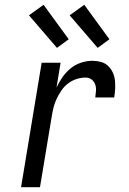

<svg xmlns="http://www.w3.org/2000/svg" viewBox="-20 -782 540 802"><path d="M68 0 154 -520H233L216 -416Q226 -438 240.5 -459Q255 -480 274.5 -496Q294 -512 318 -520Q342 -528 365 -528Q384 -528 401 -523.5Q418 -519 430.5 -507.5Q443 -496 450.5 -480.5Q458 -465 460 -447.5Q462 -430 461 -411.5Q460 -393 457 -375H378Q380 -389 381 -403Q382 -417 377.5 -429.5Q373 -442 362.5 -450Q352 -458 338 -458Q319 -458 300 -452Q281 -446 264.5 -433.5Q248 -421 236.5 -404Q225 -387 216.5 -369Q208 -351 203.5 -332.5Q199 -314 196 -295L147 0ZM388 -582 271 -718 332 -762 437 -618ZM218 -582 101 -718 162 -762 267 -618Z"/></svg>

Font: Iosevka Oblique
Style: Regular
Weight: 400
Italic angle: -9°
Monospace: yes
Designer: Belleve Invis
Foundry: Belleve Invis
Version: Version 32.5.0; ttfautohint (v1.8.4)